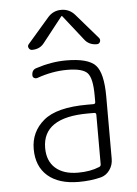

<svg xmlns="http://www.w3.org/2000/svg" viewBox="-54 -797 608 849"><g transform="rotate(-5 250.0 -372.5)"><path d="M328.1 -288.1Q126 -288.1 126 -152.3Q126 -94.7 161.6 -63Q197.3 -31.2 261.7 -31.2Q316.4 -31.2 356.4 -47.9Q364.3 -50.8 364.3 -59.6V-279.3Q364.3 -288.1 355.5 -288.1ZM261.7 9.8Q172.9 9.8 124 -32.7Q75.2 -75.2 75.2 -152.3Q75.2 -228.5 133.8 -277.8Q192.4 -327.1 328.1 -327.1H355.5Q364.3 -327.1 364.3 -335.9V-365.2Q364.3 -441.4 342.8 -464.8Q321.3 -488.3 252 -488.3Q186.5 -488.3 118.2 -463.9Q110.4 -461.9 104 -465.8Q97.7 -469.7 97.7 -477.5Q97.7 -502 118.2 -507.8Q186.5 -530.3 252 -530.3Q348.6 -530.3 381.8 -495.6Q415 -460.9 415 -355.5V-79.1Q415 -51.8 399.9 -30.3Q384.8 -8.8 361.3 -2Q315.4 9.8 261.7 9.8ZM311.5 -725.6 406.2 -616.2Q412.1 -608.4 408.2 -599.1Q404.3 -589.8 393.6 -589.8Q358.4 -589.8 338.9 -616.2L252 -726.6Q251 -727.5 250 -727.5L248 -726.6L161.1 -616.2Q141.6 -589.8 106.4 -589.8Q96.7 -589.8 91.8 -599.1Q86.9 -608.4 93.8 -616.2L188.5 -725.6Q212.9 -754.9 250 -754.9Q287.1 -754.9 311.5 -725.6Z"/></g></svg>

Font: Rounded Mgen+ 1mn light
Style: Regular
Weight: 200
Designer: [Source Han Sans]
Ryoko NISHIZUKA  (kana & ideographs); Paul D. Hunt (Latin, Greek & Cyrillic); Wenlong ZHANG  (bopomofo
Version: Version 1.059.20150602